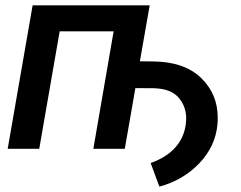

<svg xmlns="http://www.w3.org/2000/svg" viewBox="-20 -548 889 707"><path d="M531.2 -528.3H100.1L8.3 0H124.5L199.7 -432.6H398.4L323.7 0H439.5L478.5 -223.6L547.4 -223.1C588.9 -221.7 618.7 -210.4 637.2 -189C656.2 -167 665.5 -141.6 665.5 -112.3C665.5 -105.5 665 -98.1 664.1 -90.8C656.2 -26.4 613.3 24.9 534.7 52.2L566.9 139.2C625 123.5 674.3 94.7 713.9 53.2C753.4 11.7 775.9 -36.1 780.8 -90.3C781.7 -98.6 781.7 -107.4 781.7 -115.2C781.7 -172.9 761.2 -221.7 720.2 -261.2C679.2 -300.8 620.1 -321.3 542.5 -321.8L495.1 -322.3Z"/></svg>

Font: Roboto Medium
Style: Italic
Weight: 500
Italic angle: -12°
Designer: Google
Version: Version 2.137; 2017